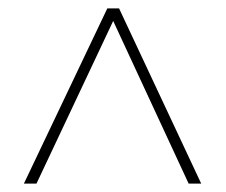

<svg xmlns="http://www.w3.org/2000/svg" viewBox="-20 -740 540 458"><path d="M236 -720H264L460 -302H430L250 -690L67 -302H37Z"/></svg>

Font: Noto Sans Gurmukhi UI SemiCondensed Thin
Style: Regular
Weight: 100
Width: 4
Designer: Jelle Bosma - Monotype Design Team
Foundry: Monotype Imaging Inc.
Version: Version 2.004; ttfautohint (v1.8.4.7-5d5b)